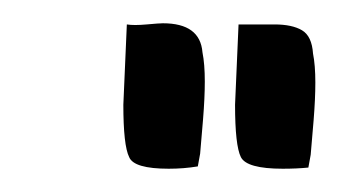

<svg xmlns="http://www.w3.org/2000/svg" viewBox="-20 -675 291 165"><path d="M216 -654Q231 -654 239.5 -649Q248 -644 249 -629Q251 -619 251 -604Q251 -590 249.5 -571.5Q248 -553 247 -542L245 -531Q235 -530 223 -530Q192 -530 187 -540Q182 -550 182 -585L185 -654ZM120 -655Q152 -655 154 -630Q156 -620 156 -605Q156 -591 154.5 -572.5Q153 -554 152 -543L150 -532Q138 -530 125 -530Q95 -530 91 -540Q86 -550 86 -585L89 -654Q95 -653 106 -654Q117 -655 120 -655Z"/></svg>

Font: Vervelle
Style: Script
Weight: 400
Monospace: yes
Designer: Nur Solikh
Foundry: Astageni Type
Version: Version 1.0